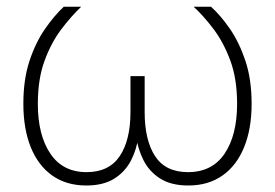

<svg xmlns="http://www.w3.org/2000/svg" viewBox="-20 -556 833 582"><path d="M241.7 6.3Q181.2 6.3 138.4 -23.9Q95.7 -54.2 73.2 -109.9Q50.8 -165.5 50.8 -241.7Q50.8 -314.9 69.3 -371.1Q87.9 -427.2 116.2 -468Q144.5 -508.8 173.3 -535.6H226.1Q195.8 -506.8 165.5 -466.8Q135.3 -426.8 115 -371.6Q94.7 -316.4 94.7 -241.2Q94.7 -146.5 132.6 -90.3Q170.4 -34.2 242.2 -34.2Q310.1 -34.2 342.8 -82.5Q375.5 -130.9 375.5 -216.8V-325.2H418.5V-216.8Q418.5 -130.9 450.2 -82.5Q481.9 -34.2 549.8 -34.2Q623 -34.2 660.9 -90.3Q698.7 -146.5 698.7 -241.2Q698.7 -316.9 678.2 -372.3Q657.7 -427.7 627.4 -467.8Q597.2 -507.8 566.9 -535.6H619.6Q648.9 -509.3 677 -468.5Q705.1 -427.7 723.9 -371.6Q742.7 -315.4 742.7 -241.7Q742.7 -165.5 720 -109.9Q697.3 -54.2 654.3 -23.9Q611.3 6.3 550.8 6.3Q499 6.3 465.8 -14.6Q432.6 -35.6 415 -70.3Q397.5 -105 392.1 -145H399.9Q395 -104.5 377.2 -69.8Q359.4 -35.2 326.2 -14.4Q293 6.3 241.7 6.3Z"/></svg>

Font: Inter 20pt ExtraLight
Style: Regular
Weight: 250
Version: Version 4.001;git-66647c0bb